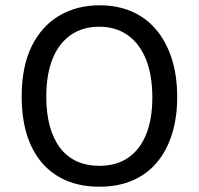

<svg xmlns="http://www.w3.org/2000/svg" viewBox="-20 -693 752 726"><path d="M356 13Q284 13 229 -11Q174 -35 136.5 -80Q99 -125 80.5 -187.5Q62 -250 62 -328Q62 -442 100 -518.5Q138 -595 204.5 -634Q271 -673 356 -673Q423 -673 477 -650Q531 -627 569.5 -582Q608 -537 629 -472.5Q650 -408 650 -326Q650 -249 630.5 -186.5Q611 -124 574 -79.5Q537 -35 482 -11Q427 13 356 13ZM356 -66Q420 -66 464.5 -96.5Q509 -127 532.5 -184.5Q556 -242 556 -324Q556 -409 532 -468.5Q508 -528 463 -560Q418 -592 355 -592Q293 -592 248 -561Q203 -530 179 -471Q155 -412 155 -327Q155 -264 168.5 -215.5Q182 -167 207.5 -133.5Q233 -100 270.5 -83Q308 -66 356 -66Z"/></svg>

Font: Bricolage Grotesque 16pt
Style: Regular
Weight: 400
Version: Version 1.001;gftools[0.9.33.dev8+g029e19f]